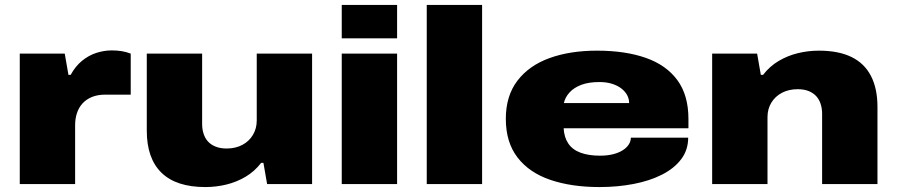

<svg xmlns="http://www.w3.org/2000/svg" viewBox="-20 -745 3630 777"><path d="M60 0V-528H242L257 -442H266Q285 -477 312 -499Q339 -521 370 -531Q401 -541 432 -541Q454 -541 472.5 -538Q491 -535 509 -528V-362H406Q375 -362 352 -352.5Q329 -343 314 -326.5Q299 -310 291.5 -287.5Q284 -265 284 -238V0Z M811 12Q693 12 633.5 -46Q574 -104 574 -216V-528H798V-243Q798 -222 804 -203.5Q810 -185 822 -172Q834 -159 853 -151.5Q872 -144 897 -144Q933 -144 960.5 -158.5Q988 -173 1003.5 -199Q1019 -225 1019 -257V-528H1243V0H1061L1046 -86H1037Q1010 -51 973.5 -29.5Q937 -8 895.5 2Q854 12 811 12Z M1363 -590V-725H1587V-590ZM1363 0V-528H1587V0Z M1707 0V-725H1931V0Z M2406 12Q2293 12 2207.5 -17Q2122 -46 2074.5 -107.5Q2027 -169 2027 -264Q2027 -357 2074 -418.5Q2121 -480 2204 -510Q2287 -540 2396 -540Q2510 -540 2593 -511Q2676 -482 2721 -421Q2766 -360 2766 -264V-226H2261Q2263 -189 2280 -164Q2297 -139 2329.5 -127Q2362 -115 2408 -115Q2438 -115 2461.5 -121Q2485 -127 2501 -137.5Q2517 -148 2525 -161Q2533 -174 2533 -188H2765Q2765 -138 2736.5 -100.5Q2708 -63 2658.5 -38Q2609 -13 2544 -0.5Q2479 12 2406 12ZM2262 -328H2526Q2526 -345 2518 -360Q2510 -375 2494.5 -387Q2479 -399 2456.5 -406Q2434 -413 2406 -413Q2362 -413 2332 -401.5Q2302 -390 2284.5 -370.5Q2267 -351 2262 -328Z M2862 0V-528H3044L3059 -442H3068Q3095 -477 3131.5 -498.5Q3168 -520 3209.5 -530Q3251 -540 3294 -540Q3373 -540 3425.5 -514.5Q3478 -489 3504.5 -438Q3531 -387 3531 -312V0H3307V-285Q3307 -306 3301 -324.5Q3295 -343 3283 -356Q3271 -369 3252.5 -376.5Q3234 -384 3208 -384Q3172 -384 3144.5 -369.5Q3117 -355 3101.5 -329.5Q3086 -304 3086 -271V0Z"/></svg>

Font: Archivo Expanded Black
Style: Regular
Weight: 900
Width: 7
Designer: Hector Gatti
Foundry: Omnibus-Type
Version: Version 2.001